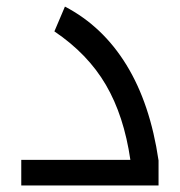

<svg xmlns="http://www.w3.org/2000/svg" viewBox="-20 -566 549 586"><path d="M44.9 -78.1H377.9Q358.4 -212.4 303.2 -306.9Q248 -401.4 146 -470.2L178.2 -545.9Q293.5 -485.8 366 -367.7Q438.5 -249.5 463.9 -76.2V0H44.9Z"/></svg>

Font: Noto Kufi Arabic
Style: Regular
Weight: 400
Designer: Monotype Design team
Foundry: Monotype Imaging Inc.
Version: Version 1.02